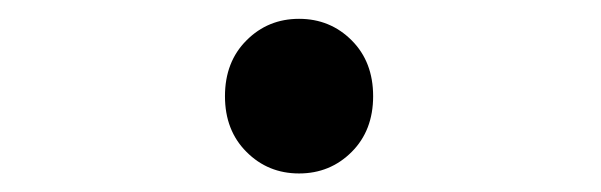

<svg xmlns="http://www.w3.org/2000/svg" viewBox="-20 -172 642 205"><path d="M299.3 13.2Q266.1 13.2 243.2 -9.8Q220.2 -32.7 220.2 -69.3Q220.2 -106 243.2 -128.9Q266.1 -151.9 299.3 -151.9Q332.5 -151.9 355.5 -128.9Q378.4 -106 378.4 -69.3Q378.4 -32.7 355.5 -9.8Q332.5 13.2 299.3 13.2Z"/></svg>

Font: Hack
Style: Regular
Weight: 400
Monospace: yes
Designer: Christopher Simpkins
Foundry: Christopher Simpkins
Version: Version 2.019; ttfautohint (v1.4.1) -l 4 -r 80 -G 350 -x 0 -